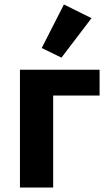

<svg xmlns="http://www.w3.org/2000/svg" viewBox="-20 -836 484 856"><path d="M388 -755 265 -816 166 -622 254 -579ZM69 0H217V-410H424V-525H69Z"/></svg>

Font: LVC Sans
Style: Bold
Weight: 700
Designer: Mike Abbink, Paul van der Laan, Pieter van Rosmalen
Foundry: Bold Monday
Version: Version 3.0